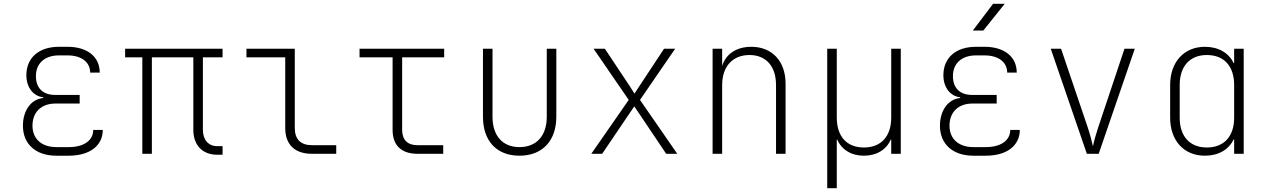

<svg xmlns="http://www.w3.org/2000/svg" viewBox="-20 -805 6640 1005"><path d="M340 10C449 10 518 -42 518 -125H468C468 -70 419 -35 340 -35H275C198 -35 150 -78 150 -147C150 -218 196 -263 270 -263H397V-308H270C202 -308 168 -346 168 -407C168 -473 214 -515 288 -515H334C406 -515 452 -480 452 -425H502C502 -508 437 -560 334 -560H288C184 -560 118 -503 118 -411C118 -348 154 -301 206 -296V-292C143 -286 100 -227 100 -147C100 -51 167 10 275 10Z M1117 5H1145V-40H1117C1071 -40 1042 -73 1042 -125V-505H1145V-550H635V-505H725V0H775V-505H992V-125C992 -45 1040 5 1117 5Z M1613 0H1740V-45H1613C1554 -45 1523 -76 1523 -135V-550H1270V-505H1473V-135C1473 -48 1523 0 1613 0Z M2165 0H2300V-45H2165C2113 -45 2085 -73 2085 -125V-505H2305V-550H1862V-505H2035V-125C2035 -44 2081 0 2165 0Z M2699 10C2819 10 2892 -68 2892 -194V-550H2842V-194C2842 -94 2788 -35 2699 -35C2611 -35 2558 -94 2558 -194V-550H2508V-194C2508 -67 2580 10 2699 10Z M3075 0H3132L3274 -210C3282 -222 3294 -239 3300 -248C3306 -239 3318 -222 3326 -210L3467 0H3525L3330 -282L3514 -550H3456L3324 -350C3317 -340 3307 -324 3301 -315C3295 -324 3286 -339 3279 -350L3146 -550H3087L3271 -282Z M3710 0H3760V-360C3760 -457 3815 -517 3903 -517C3989 -517 4042 -459 4042 -360V0H4092V-367C4092 -485 4021 -560 3913 -560C3835 -560 3780 -523 3760 -460V-550H3710Z M4310 180H4360V-75H4362C4385 -22 4435 10 4502 10C4569 10 4620 -22 4643 -75H4645V0H4695V-550H4645V-190C4645 -91 4592 -33 4502 -33C4412 -33 4360 -91 4360 -190V-550H4310Z M5072 -645H5127L5239 -785H5178ZM5140 10C5249 10 5318 -42 5318 -125H5268C5268 -70 5219 -35 5140 -35H5075C4998 -35 4950 -78 4950 -147C4950 -218 4996 -263 5070 -263H5197V-308H5070C5002 -308 4968 -346 4968 -407C4968 -473 5014 -515 5088 -515H5134C5206 -515 5252 -480 5252 -425H5302C5302 -508 5237 -560 5134 -560H5088C4984 -560 4918 -503 4918 -411C4918 -348 4954 -301 5006 -296V-292C4943 -286 4900 -227 4900 -147C4900 -51 4967 10 5075 10Z M5669 0H5731L5920 -550H5866L5729 -140C5717 -104 5705 -62 5701 -39C5696 -62 5685 -104 5673 -140L5534 -550H5480Z M6287 10C6358 10 6412 -22 6437 -75H6440V0H6490V-550H6440V-475H6437C6412 -528 6358 -560 6287 -560C6177 -560 6105 -480 6105 -360V-189C6105 -69 6177 10 6287 10ZM6297 -33C6208 -33 6155 -91 6155 -189V-360C6155 -458 6208 -517 6297 -517C6388 -517 6440 -458 6440 -360V-189C6440 -91 6387 -33 6297 -33Z"/></svg>

Font: JetBrains Mono Thin
Style: Regular
Weight: 100
Monospace: yes
Designer: Philipp Nurullin, Konstantin Bulenkov
Foundry: JetBrains
Version: Version 2.305